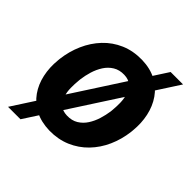

<svg xmlns="http://www.w3.org/2000/svg" viewBox="-183 -719 912 912"><g transform="rotate(45 273.5 -262.5)"><path d="M526.4 -593.8 97.2 69.3H13.7L442.9 -593.8ZM25.4 -254.9 26.4 -265.6Q33.2 -321.8 55.2 -371.6Q77.1 -421.4 113 -459.5Q148.9 -497.6 197.5 -518.6Q246.1 -539.6 306.2 -538.6Q362.8 -537.1 404.1 -515.1Q445.3 -493.2 471.2 -455.8Q497.1 -418.5 507.3 -370.8Q517.6 -323.2 512.2 -270.5L511.2 -259.8Q504.4 -203.6 482.4 -154.3Q460.4 -105 424.3 -67.6Q388.2 -30.3 339.6 -9.5Q291 11.2 231.9 10.3Q175.3 8.8 133.8 -12.9Q92.3 -34.7 66.4 -71.3Q40.5 -107.9 30.3 -155.3Q20 -202.6 25.4 -254.9ZM164.1 -266.1 163.1 -255.4Q160.6 -231.9 160.9 -205.3Q161.1 -178.7 168.5 -155Q175.8 -131.3 193.1 -115.7Q210.4 -100.1 240.7 -99.1Q273.9 -98.1 297.6 -112.5Q321.3 -127 336.9 -151.1Q352.5 -175.3 361.3 -203.9Q370.1 -232.4 374 -259.8L375 -270Q377.4 -293.5 377 -320.3Q376.5 -347.2 369.1 -371.3Q361.8 -395.5 344.7 -411.6Q327.6 -427.7 296.9 -428.7Q264.2 -429.7 240.2 -415Q216.3 -400.4 200.7 -376Q185.1 -351.6 176.3 -322.5Q167.5 -293.5 164.1 -266.1Z"/></g></svg>

Font: Roboto
Style: Bold Italic
Weight: 700
Italic angle: -12°
Designer: Christian Robertson
Foundry: Google
Version: Version 3.0